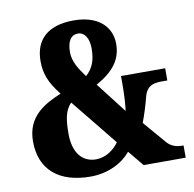

<svg xmlns="http://www.w3.org/2000/svg" viewBox="-81 -806 908 899"><g transform="rotate(-10 373.0 -357.0)"><path d="M279 10C365 10 433 -28 471 -74L532 0H732V-58H724C705 -58 675 -63 654 -88L562 -195C577 -235 589 -274 598 -309C612 -370 652 -371 691 -371H710V-429H500V-382C500 -340 497 -293 493 -264L381 -409C461 -454 504 -504 504 -582C504 -658 449 -724 326 -724C204 -724 141 -665 141 -563C141 -503 158 -459 207 -397C129 -364 41 -319 41 -199C41 -62 131 10 279 10ZM339 -457C307 -500 284 -537 284 -580C284 -632 302 -660 336 -660C366 -660 387 -630 387 -581C387 -524 373 -488 339 -457ZM318 -65C252 -65 211 -116 211 -204C211 -266 216 -315 249 -347L427 -127C404 -94 364 -65 318 -65Z"/></g></svg>

Font: Noto Serif Myanmar Condensed Black
Style: Regular
Weight: 900
Width: 3
Designer: Ben Mitchell and the Monotype Design Team
Foundry: Monotype Imaging Inc.
Version: Version 2.106